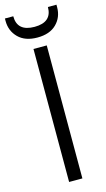

<svg xmlns="http://www.w3.org/2000/svg" viewBox="-155 -930 540 975"><g transform="rotate(-15 115.5 -443.0)"><path d="M80.1 -699.2H149.9V0H80.1ZM-20 -873V-886.2H23.9Q23.9 -806.2 115.2 -806.2Q206.1 -806.2 206.1 -886.2H251V-873Q251 -820.3 215.6 -785.2Q180.2 -750 115.2 -750Q50.8 -750 15.4 -785.4Q-20 -820.8 -20 -873Z"/></g></svg>

Font: PoppinsZ Light
Style: Regular
Weight: 300
Designer: Ninad Kale (Devanagari), Jonny Pinhorn (Latin)
Foundry: Indian Type Foundry
Version: Version 3.002;FEAKit 1.0